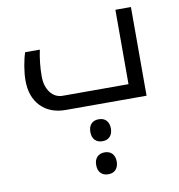

<svg xmlns="http://www.w3.org/2000/svg" viewBox="-92 -569 963 1034"><g transform="rotate(-10 389.0 -52.0)"><path d="M252 0Q165.5 0 115.2 -52Q64.9 -104 64.9 -193.8Q64.9 -227.1 72 -270.5Q79.1 -314 89.8 -344.2H169.9Q154.8 -272 154.8 -201.2Q154.8 -146.5 180.7 -112.3Q206.5 -78.1 249 -78.1H607.9V-484.9H692.9V0ZM417 380.9Q391.1 380.9 376 365.2Q360.8 349.6 360.8 320.8Q360.8 292.5 376 276.9Q391.1 261.2 417 261.2Q443.4 261.2 458.3 277.3Q473.1 293.5 473.1 320.8Q473.1 348.1 458.5 364.5Q443.8 380.9 417 380.9ZM417 200.2Q391.1 200.2 376 184.6Q360.8 168.9 360.8 140.1Q360.8 111.3 375.7 95.7Q390.6 80.1 417 80.1Q443.8 80.1 458.5 96.4Q473.1 112.8 473.1 140.1Q473.1 167.5 458.5 183.8Q443.8 200.2 417 200.2Z"/></g></svg>

Font: Noto Kufi Arabic
Style: Regular
Weight: 400
Designer: Monotype Design team
Foundry: Monotype Imaging Inc.
Version: Version 1.02